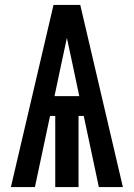

<svg xmlns="http://www.w3.org/2000/svg" viewBox="-20 -755 540 775"><path d="M24 0 196 -735H304L476 0H379L318 -287H297V0H203V-287H182L121 0ZM300 -367 274 -490Q268 -518 262 -546Q256 -574 250 -602Q244 -574 238 -546Q232 -518 226 -490L200 -367Z"/></svg>

Font: Iosevka SS18
Style: Bold
Weight: 700
Monospace: yes
Designer: Belleve Invis
Foundry: Belleve Invis
Version: Version 25.1.1; ttfautohint (v1.8.4)